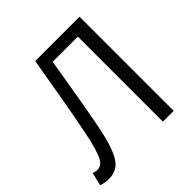

<svg xmlns="http://www.w3.org/2000/svg" viewBox="-194 -886 1054 1054"><g transform="rotate(-45 333.5 -359.0)"><path d="M63 13.2Q46.4 13.2 32.5 11Q18.6 8.8 2.9 2.9L21 -73.2Q29.3 -70.8 36.6 -68.8Q43.9 -66.9 53.2 -66.9Q66.4 -66.9 78.4 -73.7Q90.3 -80.6 101.8 -100.6Q113.3 -120.6 125 -160.4Q136.7 -200.2 149.9 -266.1Q173.3 -384.3 192.4 -495.4Q211.4 -606.4 232.9 -731H577.1V0H493.2V-660.2H297.9Q279.8 -556.6 263.7 -457.8Q247.6 -358.9 228 -256.8Q207.5 -147 184.8 -88.6Q162.1 -30.3 132.8 -8.5Q103.5 13.2 63 13.2Z"/></g></svg>

Font: Shanggu Mono N
Style: Regular
Weight: 350
Designer: GuiWonder
Version: Version 1.021